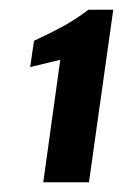

<svg xmlns="http://www.w3.org/2000/svg" viewBox="-20 -611 253 395"><path d="M69 -236 104 -488 42 -473 50 -527Q84 -543 109 -556.5Q134 -570 162 -591H213L163 -236Z"/></svg>

Font: Alumni Sans Black
Style: Italic
Weight: 900
Italic angle: -8°
Version: Version 1.016